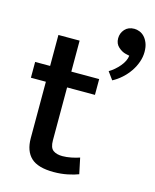

<svg xmlns="http://www.w3.org/2000/svg" viewBox="-112 -816 720 892"><g transform="rotate(15 248.0 -370.0)"><path d="M325 -396H191V-141Q191 -106 207.5 -94Q224 -82 252 -82Q272 -82 294.5 -86.5Q317 -91 334 -97L350 -21Q330 -13 298.5 -6.5Q267 0 232 0Q156 0 122.5 -31.5Q89 -63 89 -125V-396H17V-472H89V-621H191V-472H325ZM414 -617Q396 -621 378.5 -636.5Q361 -652 361 -678Q361 -703 377.5 -721.5Q394 -740 423 -740Q435 -740 448 -735Q461 -730 471.5 -719Q482 -708 489 -690.5Q496 -673 496 -648Q496 -624 487.5 -599.5Q479 -575 464 -553Q449 -531 428.5 -512.5Q408 -494 385 -482L358 -519Q385 -535 407 -561Q429 -587 432 -613Z"/></g></svg>

Font: Ek Mukta Medium
Style: Regular
Weight: 500
Designer: Girish Dalvi and Yashodeep Gholap
Foundry: Ek Type
Version: Version 2.538;PS 1.002;hotconv 16.6.51;makeotf.lib2.5.65220;